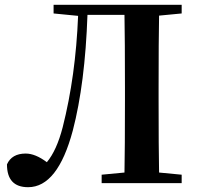

<svg xmlns="http://www.w3.org/2000/svg" viewBox="-20 -762 824 799"><path d="M642 -697Q640 -597 640 -395V-347Q640 -144 642 -44L736 -35V0H403V-35L498 -44Q500 -143 500 -346V-395Q500 -599 498 -700H344Q334 -414 283 -219Q220 17 97 17Q9 17 9 -78Q29 -123 87 -123Q127 -123 175 -87Q216 -136 241 -233Q295 -446 305 -696L203 -706V-742H736V-706Z"/></svg>

Font: Source Han Serif JP
Style: Bold
Weight: 700
Designer: Ryoko NISHIZUKA  (kana & ideographs); Frank Grießhammer (Latin, Greek & Cyrillic); Wenlong ZHANG  (bopomofo); Sandoll Co
Foundry: Adobe Systems Incorporated
Version: Version 1.000;PS 1;hotconv 16.6.53;makeotf.lib2.5.65590